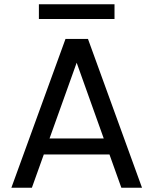

<svg xmlns="http://www.w3.org/2000/svg" viewBox="-20 -874 714 894"><path d="M285 -692.8H389.6L641.2 0H545L315.4 -642.3H358.6L128.5 0H33ZM132.9 -154.7 156.2 -229.4H512.5L536.9 -154.7ZM161.1 -785.4V-854H513.2V-785.4Z"/></svg>

Font: Poppins Variable
Style: Regular
Weight: 100
Designer: Jonny Pinhorn
Foundry: Indian Type Foundry
Version: Version 6.000